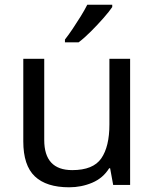

<svg xmlns="http://www.w3.org/2000/svg" viewBox="-20 -786 658 816"><path d="M533 -536V0H461L448 -71H444Q418 -29 372 -9.5Q326 10 274 10Q177 10 128 -36.5Q79 -83 79 -185V-536H168V-191Q168 -63 287 -63Q376 -63 410.5 -113Q445 -163 445 -257V-536ZM457 -756Q445 -738 420 -709.5Q395 -681 366.5 -652.5Q338 -624 314 -606H256V-618Q271 -637 288.5 -663Q306 -689 323 -716.5Q340 -744 351 -766H457Z"/></svg>

Font: Noto Sans Buhid
Style: Regular
Weight: 400
Designer: Monotype Design Team
Foundry: Monotype Imaging Inc.
Version: Version 2.001